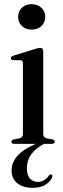

<svg xmlns="http://www.w3.org/2000/svg" viewBox="-20 -690 304 921"><path d="M131.5 -548Q103 -548 85 -565.2Q67 -582.5 67 -609Q67 -635.5 85 -652.8Q103 -670 131.5 -670Q160.5 -670 178.8 -652.5Q197 -635 197 -609Q197 -582.5 178.8 -565.2Q160.5 -548 131.5 -548ZM187.5 -444V-49Q187.5 -30 204 -26.5L230.5 -21.5Q242.5 -18.5 242.5 -10.5Q242.5 0 228.5 0H191Q150 22 129.5 50.5Q109 79 109 117Q109 150 123.5 166.2Q138 182.5 161.5 182.5Q178 182.5 192 174Q206 165.5 214 152.5Q219.5 145.5 225.5 147Q234.5 149.5 230 160.5Q222.5 180 198.8 195.5Q175 211 138.5 211Q90 211 62.8 188.8Q35.5 166.5 35.5 127.5Q35.5 90 63.2 58Q91 26 152 0H48Q34.5 0 34.5 -10.5Q34.5 -18 45.5 -21L73.5 -26.5Q90 -30.5 90 -48.5V-386.5Q90 -400 78.5 -401L42.5 -401.5Q32 -403 32 -411Q32 -418 44.5 -423L144.5 -454Q163 -460.5 171.5 -460.5Q187.5 -460.5 187.5 -444Z"/></svg>

Font: Fraunces 72pt
Style: Regular
Weight: 400
Version: Version 1.000;[0bf87f6ff]